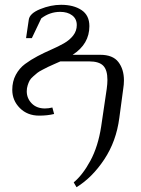

<svg xmlns="http://www.w3.org/2000/svg" viewBox="-20 -472 584 795"><path d="M30.8 -100.1Q30.8 -134.8 45.4 -162.1Q60.1 -189.5 83.7 -207Q107.4 -224.6 135.7 -239.5Q164.1 -254.4 192.6 -266.8Q221.2 -279.3 244.9 -292.7Q268.6 -306.2 283.2 -325.2Q297.9 -344.2 297.9 -368.2Q297.9 -394 278.8 -408.4Q259.8 -422.9 229 -422.9Q186.5 -422.9 150.9 -396L111.8 -314H87.9L99.1 -390.1Q102.5 -416.5 146.5 -434.3Q190.4 -452.1 232.9 -452.1Q284.7 -452.1 317.4 -430.4Q350.1 -408.7 350.1 -363.8Q350.1 -289.6 280.8 -245.1H395Q447.3 -245.1 470.2 -215.1Q493.2 -185.1 493.2 -139.2Q493.2 -122.1 490.2 -104L474.1 16.1Q461.4 113.3 411.6 188.2Q361.8 263.2 296.9 303.2L285.2 283.2Q322.8 252 354.5 193.1Q386.2 134.3 398.9 51.8L421.9 -104Q424.8 -125 424.8 -141.1Q424.8 -182.6 407.2 -200.2Q389.6 -217.8 349.1 -217.8H230Q224.6 -215.3 205.1 -206.8Q185.5 -198.2 179.2 -195.1Q172.9 -191.9 156.7 -183.6Q140.6 -175.3 134.5 -170.2Q128.4 -165 117.7 -155.8Q106.9 -146.5 102.5 -138.2Q98.1 -129.9 94.5 -118.4Q90.8 -106.9 90.8 -94.2Q90.8 -64.9 111.3 -43.9Q131.8 -22.9 166 -22.9Q181.6 -22.9 196.8 -26.9L204.1 0Q176.3 6.8 142.1 6.8Q93.3 6.8 62 -24.7Q30.8 -56.2 30.8 -100.1Z"/></svg>

Font: Dihjauti
Style: Italic
Weight: 400
Italic angle: -9°
Designer: T. Christopher White
Version: Version 3.0.0